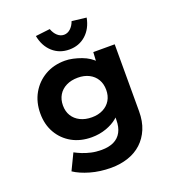

<svg xmlns="http://www.w3.org/2000/svg" viewBox="-173 -907 1157 1272"><g transform="rotate(-20 406.0 -271.5)"><path d="M393 230Q314 230 246.5 210.5Q179 191 136 162L191 48Q213 60 240.5 71Q268 82 301 89.5Q334 97 373 97Q424 97 459.5 80Q495 63 513.5 28.5Q532 -6 532 -56V-129L563 -124Q555 -92 523 -65Q491 -38 443 -21Q395 -4 341 -4Q262 -4 202 -37.5Q142 -71 107.5 -130.5Q73 -190 73 -268Q73 -348 108 -409.5Q143 -471 204 -506.5Q265 -542 345 -542Q372 -542 401.5 -535.5Q431 -529 459.5 -518.5Q488 -508 511.5 -492.5Q535 -477 550.5 -458.5Q566 -440 568 -419L535 -411L542 -531H693V-59Q693 12 670.5 65.5Q648 119 608 156Q568 193 512.5 211.5Q457 230 393 230ZM387 -128Q432 -128 466 -145.5Q500 -163 518.5 -194Q537 -225 537 -267Q537 -309 518.5 -340.5Q500 -372 466 -389.5Q432 -407 387 -407Q340 -407 305 -389.5Q270 -372 251 -340.5Q232 -309 232 -267Q232 -225 251 -194Q270 -163 305 -145.5Q340 -128 387 -128ZM400 -601Q331 -601 283 -644Q235 -687 221 -761L323 -773Q334 -742 354.5 -723.5Q375 -705 400 -705Q425 -705 445.5 -723.5Q466 -742 477 -773L579 -761Q565 -687 517 -644Q469 -601 400 -601Z"/></g></svg>

Font: Lexend Exa
Style: Bold
Weight: 700
Designer: Bonnie Shaver-Troup, Thomas Jockin
Foundry: Lexend
Version: Version 1.007